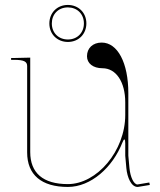

<svg xmlns="http://www.w3.org/2000/svg" viewBox="-20 -755 650 778"><path d="M255 -735C210.5 -735 180 -702 180 -660C180 -615.5 213 -585 255 -585C299.5 -585 330 -618 330 -660C330 -704.5 297 -735 255 -735ZM255 -725C292 -725 320 -699 320 -660C320 -623 294 -595 255 -595C218 -595 190 -621 190 -660C190 -697 216 -725 255 -725ZM25 -520V-512.5H37.5C76 -512.5 90 -506 90 -487.5V-137.5C90 -46.5 148 2.5 255 2.5C348.5 2.5 436.5 -76.5 476 -177.5C479.5 -186.5 482 -190 484 -190C486.5 -190 487.5 -183 487.5 -174.5V-124L492 -73.5C495.5 -36.5 511.5 2.5 537.5 2.5H538.5L587 -5.5L585 -15.5L537 -7.5C522 -8 508 -37.5 504.5 -74.5L500 -124.5V-378C500 -500.5 456.5 -582.5 392 -582.5C356 -582.5 332.5 -560 332.5 -527C332.5 -498 357.5 -478.5 395 -478.5C450.5 -478.5 487.5 -423 487.5 -340V-289C487.5 -144 373 -9 255 -9C154 -9 102.5 -54.5 102.5 -139V-521.5L37.5 -520Z"/></svg>

Font: ZnikomitNo24
Style: Regular
Weight: 500
Designer: gluk
Foundry: gluk
Version: Version 0.55